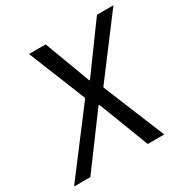

<svg xmlns="http://www.w3.org/2000/svg" viewBox="-195 -839 955 979"><g transform="rotate(-30 283.0 -350.0)"><path d="M-35 0H61L280 -296H285L399 0H496L348 -361L349 -366L601 -700H504L307 -430H303L202 -700H104L239 -365L238 -360Z"/></g></svg>

Font: Fixel Text 20240404
Style: Italic
Weight: 400
Width: 4
Italic angle: -10°
Designer: AlfaBravo + MacPaw
Foundry: Kyrylo Tkachov, Marchela Mozhyna, Serhii Makarenko, Maria Weinstein, Zakhar Kryvoshyya
Version: Version 1.211;Glyphs 3.2 (3225)